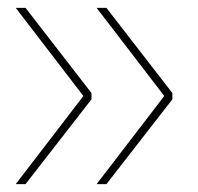

<svg xmlns="http://www.w3.org/2000/svg" viewBox="-20 -531 504 489"><path d="M398 -287V-286L226 -62H251L419 -278V-294L251 -511H226ZM192 -287V-286L20 -62H45L213 -278V-294L45 -511H20Z"/></svg>

Font: Hepta Slab ExtraLight
Style: Regular
Weight: 200
Designer: Michael LaGattuta
Foundry: Michael LaGattuta
Version: Version 1.100